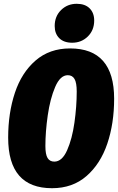

<svg xmlns="http://www.w3.org/2000/svg" viewBox="-20 -971 621 1011"><path d="M581 -451Q581 -321 545 -214.5Q509 -108 435.5 -44Q362 20 254 20Q23 20 23 -246Q23 -376 58.5 -482.5Q94 -589 167.5 -652.5Q241 -716 349 -716Q581 -716 581 -451ZM219 -202Q219 -158 230.5 -139Q242 -120 266 -120Q307 -120 333.5 -180Q360 -240 372 -325.5Q384 -411 384 -489Q384 -535 372.5 -555Q361 -575 337 -575Q297 -575 270.5 -513Q244 -451 231.5 -364Q219 -277 219 -202ZM268 -834Q268 -885 301.5 -918Q335 -951 384 -951Q428 -951 452 -927Q476 -903 476 -863Q476 -812 442.5 -779Q409 -746 360 -746Q316 -746 292 -770Q268 -794 268 -834Z"/></svg>

Font: Fira Sans Extra Condensed Black
Style: Italic
Weight: 900
Width: 3
Italic angle: -8°
Designer: Carrois Corporate & Edenspiekermann AG
Foundry: Carrois Corporate GbR & Edenspiekermann AG
Version: Version 4.203